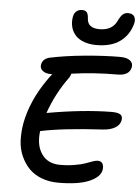

<svg xmlns="http://www.w3.org/2000/svg" viewBox="-66 -1084 836 1144"><g transform="rotate(5 352.0 -512.5)"><path d="M481 -828.1Q439 -828.1 407 -839.8Q375 -851.6 356.7 -871.3Q338.4 -891.1 330.6 -916Q322.8 -940.9 325.2 -969.2Q327.1 -1000 341.8 -1014.4Q356.4 -1028.8 378.9 -1028.8Q397.5 -1028.8 406.5 -1018.3Q415.5 -1007.8 417 -981Q419.9 -923.8 491.2 -923.8Q566.4 -923.8 594.2 -981Q608.4 -1011.2 621.3 -1022.7Q634.3 -1034.2 653.8 -1034.2Q681.2 -1034.2 691.4 -1015.9Q701.7 -997.6 692.9 -969.2Q673.8 -903.8 621.3 -866Q568.8 -828.1 481 -828.1ZM326.2 8.8Q271 8.8 225.8 -8.5Q180.7 -25.9 150.9 -56.6Q121.1 -87.4 102.3 -129.9Q83.5 -172.4 81.3 -222.4Q79.1 -272.5 88.9 -328.1Q115.2 -463.9 207 -595.2Q220.2 -615.2 234.9 -631.8H229Q193.4 -631.8 176 -647Q158.7 -662.1 163.1 -684.1Q169.4 -717.3 207 -728Q300.3 -748 418 -759Q535.6 -770 627.9 -770Q669.4 -770 688.2 -754.6Q707 -739.3 703.1 -715.8Q693.4 -664.1 623 -664.1Q479.5 -664.1 347.2 -645Q346.2 -636.7 337.9 -622.1Q262.2 -519.5 220.2 -398.9Q435.5 -437.5 606.9 -439Q646 -439 660.2 -428.2Q674.3 -417.5 669.9 -394Q663.6 -364.3 634.8 -348.4Q606 -332.5 564 -330.1Q322.8 -316.4 191.9 -288.1Q181.2 -202.6 217.8 -150.4Q254.4 -98.1 327.1 -98.1Q373.5 -98.1 414.1 -105Q454.6 -111.8 476.8 -120.1Q499 -128.4 519 -135.3Q539.1 -142.1 548.8 -142.1Q571.3 -142.1 579.1 -126.7Q586.9 -111.3 583 -88.9Q575.2 -46.9 510.5 -19Q445.8 8.8 326.2 8.8Z"/></g></svg>

Font: Shantell Sans Irregular Bouncy
Style: Italic
Weight: 500
Italic angle: -11.31°
Designer: Stephen Nixon, Anya Danilova, Shantell Martin
Foundry: Arrow Type
Version: Version 1.006;[9816181b4]